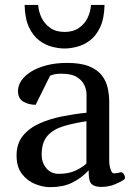

<svg xmlns="http://www.w3.org/2000/svg" viewBox="-20 -751 544 781"><path d="M47.4 -118.7Q47.4 -167 73 -198.5Q98.6 -230 140.6 -248.8Q182.6 -267.6 232.9 -277.6Q283.2 -287.6 332 -292.5V-367.7Q332 -385.7 323 -405Q314 -424.3 292.2 -437.7Q270.5 -451.2 231.4 -451.2Q210.4 -451.2 200.2 -448.5Q189.9 -445.8 183.6 -442.9L125 -324.7Q97.7 -324.7 75.4 -337.2Q53.2 -349.6 53.2 -381.3Q53.2 -403.3 67.1 -423.6Q81.1 -443.8 107.2 -460Q133.3 -476.1 170.2 -485.6Q207 -495.1 252.9 -495.1Q308.1 -495.1 342 -481.4Q376 -467.8 393.8 -444.8Q411.6 -421.9 418 -393.8Q424.3 -365.7 424.3 -336.4V-98.1Q424.3 -79.1 429.7 -62.5Q435.1 -45.9 442.9 -45.9Q449.7 -45.9 454.8 -46.6Q460 -47.4 468.8 -49.8Q477.1 -52.2 482.7 -44.2Q488.3 -36.1 488.3 -28.8Q488.3 -23.4 485.4 -21Q472.7 -11.7 447.3 -1.2Q421.9 9.3 391.6 9.3Q366.2 9.3 353.5 -1.5Q340.8 -12.2 340.8 -48.3V-58.1Q309.1 -24.9 272.2 -7.3Q235.4 10.3 184.1 10.3Q154.8 10.3 123 -2.4Q91.3 -15.1 69.3 -43.5Q47.4 -71.8 47.4 -118.7ZM149.4 -121.1Q149.4 -90.3 168.2 -67.1Q187 -43.9 219.2 -43.9Q259.8 -43.9 288.3 -57.6Q316.9 -71.3 331.5 -85.9V-257.8Q278.8 -250 237.8 -237.5Q196.8 -225.1 173.1 -198.5Q149.4 -171.9 149.4 -121.1ZM242.7 -553.7Q221.2 -553.7 193.8 -560.3Q166.5 -566.9 141.1 -585.2Q115.7 -603.5 98.6 -638.7Q81.5 -673.8 80.1 -731H135.3Q136.7 -704.6 148.9 -679.2Q161.1 -653.8 184.3 -637.5Q207.5 -621.1 242.7 -621.1Q277.8 -621.1 301.3 -637.5Q324.7 -653.8 336.7 -679.2Q348.6 -704.6 350.1 -731H405.3Q403.8 -673.8 386.7 -638.7Q369.6 -603.5 344.2 -585.2Q318.8 -566.9 291.5 -560.3Q264.2 -553.7 242.7 -553.7Z"/></svg>

Font: Gelasio
Style: Regular
Weight: 400
Designer: Eben Sorkin
Foundry: Eben Sorkin
Version: Version 1.008